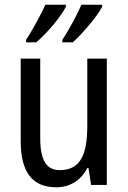

<svg xmlns="http://www.w3.org/2000/svg" viewBox="-20 -786 545 816"><path d="M414 -757V-766H326C312 -732 274 -660 245 -617V-606H289C329 -641 392 -715 414 -757ZM260 -757V-766H173C156 -729 121 -662 91 -617V-606H134C181 -646 238 -714 260 -757ZM434 -537H351V-253C351 -126 321 -63 233 -63C177 -63 151 -106 151 -199V-537H68V-186C68 -62 112 10 219 10C275 10 324 -18 351 -72H356L367 0H434Z"/></svg>

Font: Noto Sans Georgian Condensed
Style: Regular
Weight: 400
Width: 3
Designer: Monotype Design Team, Akaki Razmadze
Foundry: Google LLC
Version: Version 2.005